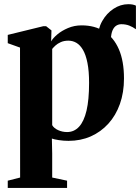

<svg xmlns="http://www.w3.org/2000/svg" viewBox="-20 -661 668 916"><path d="M503 -348.5 459.5 -411.5 446 -475Q446.5 -523 467.5 -560.2Q488.5 -597.5 521.8 -619.2Q555 -641 592 -641Q615 -641 628.5 -634V-521.5Q614 -532 597 -538.8Q580 -545.5 559 -545.5Q545.5 -545.5 534.5 -538.5Q523.5 -531.5 516.8 -515.8Q510 -500 509 -473.5ZM17 235.5V201L76 186L75.5 -434L17 -455V-494.5L186.5 -536H200L225.5 -516L224 -463.5Q232.5 -479 253.5 -496.8Q274.5 -514.5 304.5 -527.2Q334.5 -540 369.5 -540Q432 -540 477.2 -511.2Q522.5 -482.5 547 -426.2Q571.5 -370 571.5 -286.5Q571.5 -219.5 552 -164.8Q532.5 -110 496.8 -70.8Q461 -31.5 412.8 -10.2Q364.5 11 307 11Q283.5 11 260.8 7.5Q238 4 227.5 0L229 71.5V186L300 201V235.5ZM300 -31Q333.5 -31 357 -56.2Q380.5 -81.5 392.8 -133.2Q405 -185 405 -265.5Q405 -322 397.2 -360.8Q389.5 -399.5 376 -422.8Q362.5 -446 344.8 -456.5Q327 -467 306.5 -467Q285.5 -467 270 -460Q254.5 -453 244.5 -443.8Q234.5 -434.5 229 -427.5V-64Q237 -49.5 257.2 -40.2Q277.5 -31 300 -31Z"/></svg>

Font: Merriweather 96pt ExtraBold
Style: Regular
Weight: 800
Version: Version 2.100